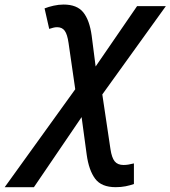

<svg xmlns="http://www.w3.org/2000/svg" viewBox="-139 -567 735 828"><path d="M-118.7 240.2 185.5 -182.1 156.7 -381.3Q151.4 -418.9 140.1 -434.3Q128.9 -449.7 107.4 -449.7Q98.6 -449.7 90.6 -447.5Q82.5 -445.3 73.2 -442.4L53.2 -530.8Q70.3 -537.6 92.3 -542.5Q114.3 -547.4 135.3 -547.4Q192.9 -547.4 220 -513.9Q247.1 -480.5 256.3 -413.6L273.4 -280.3L452.1 -540.5H576.2L302.2 -159.7L337.4 76.2Q342.8 112.8 355.5 128.7Q368.2 144.5 394 144.5Q412.6 144.5 438.5 137.7V226.6Q421.9 232.4 402.6 236.3Q383.3 240.2 359.9 240.2Q298.3 240.2 271.2 203.6Q244.1 167 234.9 100.1L212.9 -62L7.3 240.2Z"/></svg>

Font: Open Sans SemiBold
Style: Italic
Weight: 600
Italic angle: -12°
Designer: Monotype Design Team
Foundry: Monotype Imaging Inc.
Version: Version 3.003; ttfautohint (v1.8.4)